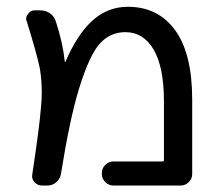

<svg xmlns="http://www.w3.org/2000/svg" viewBox="-20 -578 661 577"><path d="M320.3 -20.5Q306.6 -20.5 296.4 -30.8Q286.1 -41 286.1 -54.7V-58.6Q286.1 -72.3 296.4 -82.5Q306.6 -92.8 320.3 -92.8H468.8Q472.7 -92.8 472.7 -97.7V-272.5Q472.7 -376 441.9 -428.7Q411.1 -481.4 356.4 -481.4Q311.5 -481.4 280.3 -447.3Q249 -413.1 217.8 -312.5Q189.5 -220.7 163.1 -54.7Q160.2 -40 148.9 -30.3Q137.7 -20.5 123 -20.5H105.5Q92.8 -20.5 83.5 -30.8Q74.2 -41 77.1 -54.7Q99.6 -203.1 103.5 -259.8Q105.5 -280.3 105.5 -298.8Q105.5 -338.9 99.6 -373Q90.8 -416 60.5 -513.7Q58.6 -517.6 58.6 -521.5Q58.6 -529.3 64.5 -536.1Q71.3 -546.9 84 -546.9H101.6Q117.2 -546.9 129.9 -538.1Q142.6 -529.3 147.5 -514.6Q168.9 -449.2 174.8 -392.6Q174.8 -392.6 175.3 -392.1Q175.8 -391.6 176.8 -392.6Q210 -469.7 252 -510.7Q299.8 -557.6 364.3 -557.6Q455.1 -557.6 506.3 -487.3Q557.6 -417 557.6 -278.3V-54.7Q557.6 -41 547.4 -30.8Q537.1 -20.5 523.4 -20.5Z"/></svg>

Font: Gen Jyuu GothicL Regular
Style: Regular
Weight: 400
Designer: [Source Han Sans]
Ryoko NISHIZUKA  (kana & ideographs); Paul D. Hunt (Latin, Greek & Cyrillic); Wenlong ZHANG  (bopomofo
Version: Version 1.002.20150607